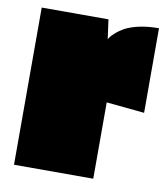

<svg xmlns="http://www.w3.org/2000/svg" viewBox="-71 -651 620 711"><g transform="rotate(10 239.0 -295.5)"><path d="M327 0H29V-591H280L290 -518Q292 -521 295 -526Q298 -531 312 -543.5Q326 -556 344 -566Q394 -591 470 -591V-273L327 -287Z"/></g></svg>

Font: Erica One
Style: Regular
Weight: 400
Designer: Miguel Hernandez
Foundry: Miguel Hernandez
Version: Version 1.003